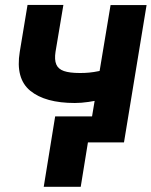

<svg xmlns="http://www.w3.org/2000/svg" viewBox="-20 -566 602 763"><path d="M562.5 -545.9 472.7 0H328.6L419.4 -545.9ZM452.1 -305.7 433.1 -186.5Q414.6 -178.7 387.5 -171.9Q360.4 -165 331.5 -160.9Q302.7 -156.7 277.3 -156.7Q159.7 -156.7 100.3 -205.3Q41 -253.9 58.6 -360.4L89.4 -546.4H231.9L200.7 -360.4Q195.8 -328.6 203.6 -310.1Q211.4 -291.5 234.1 -283.7Q256.8 -275.9 296.9 -275.9Q334.5 -275.4 371.6 -283.2Q408.7 -291 452.1 -305.7ZM346.2 -103.5 300.8 176.3H153.8L199.2 -103.5Z"/></svg>

Font: Inter Tight
Style: Bold Italic
Weight: 700
Italic angle: -9.39999°
Designer: Rasmus Andersson
Foundry: rsms
Version: Version 3.004